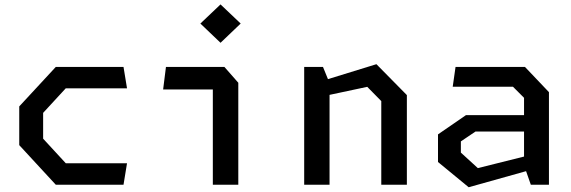

<svg xmlns="http://www.w3.org/2000/svg" viewBox="-20 -816 2520 848"><path d="M226.5 0H525.5L541 -95H270.5L170.5 -203.5V-317.5L270.5 -426H541L525.5 -520.5H226.5L65 -346V-175Z M920 0H1032.5V-450.5L971 -520.5H713L700.5 -421H920ZM865 -712 954 -627 1043 -712 954 -796.5Z M1664 0H1777V-396L1642.5 -532.5L1428.5 -466.5L1406.5 -520.5H1323.5V0H1435.5V-397L1602 -432.5L1664 -369.5Z M2324.5 0H2404.5V-409L2298.5 -520.5H1992L1979.5 -433H2245.5L2294.5 -384V-307.5H2038L1914.5 -222.5V-100.5L2050 11L2303.5 -60ZM2015.5 -142V-191.5L2080 -235H2294.5V-124.5L2090.5 -73.5Z"/></svg>

Font: Monaspace Krypton Medium
Style: Regular
Weight: 500
Designer: Riley Cran & the Lettermatic Team
Foundry: Lettermatic
Version: Version 1.101 (Monaspace Krypton)